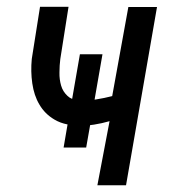

<svg xmlns="http://www.w3.org/2000/svg" viewBox="-20 -549 514 569"><path d="M360.4 -528.3 312.5 -264.2C296.9 -260.3 281.2 -256.8 265.1 -254.4C263.7 -253.9 261.7 -253.9 260.3 -253.9L283.7 -388.2H216.8L193.8 -255.9C188 -258.3 183.6 -261.2 179.7 -265.1C170.9 -273.4 164.6 -283.2 161.1 -295.4C157.7 -307.1 155.8 -320.3 156.2 -334.5C156.2 -348.6 157.2 -361.8 158.7 -374L183.1 -528.8H98.6L74.2 -374.5C71.8 -349.6 72.3 -325.2 75.7 -301.8C79.1 -278.3 85.9 -257.3 96.7 -239.3C107.4 -220.7 122.1 -206.1 141.1 -194.8C152.3 -188 165.5 -183.1 180.2 -180.2L168.5 -111.8H235.4L247.1 -178.2L258.8 -179.7C273.9 -182.1 289.6 -185.5 304.7 -189.9L268.6 0H353.5L445.3 -528.3Z"/></svg>

Font: Roboto Condensed
Style: Italic
Weight: 400
Designer: Google
Version: Version 1.000;PS 001.000;hotconv 1.0.88;makeotf.lib2.5.64775